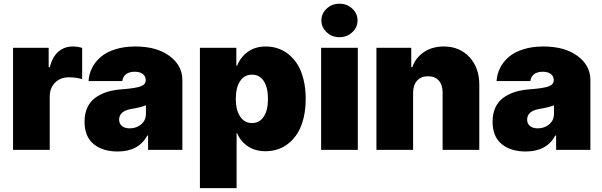

<svg xmlns="http://www.w3.org/2000/svg" viewBox="-20 -801 3219 1026"><path d="M49.7 0V-545.5H240.1V-441.8H245.7Q260.3 -497.9 292.3 -525.2Q324.2 -552.6 369.3 -552.6Q393.8 -552.6 419 -545.1V-377.8Q390.3 -387.8 346.6 -387.8Q302.6 -387.8 274.1 -359.2Q245.7 -330.6 245.7 -284.1V0Z M609.4 8.5Q527.7 8.5 479.8 -31.6Q431.8 -71.7 431.8 -150.6Q431.8 -194.2 446.9 -226.7Q462 -259.2 490.1 -279.3Q518.1 -299.4 553.1 -310Q588.1 -320.7 632.1 -323.9Q703.1 -329.2 730.8 -339.1Q758.5 -349.1 758.5 -372.2V-373.6Q758.5 -394.5 742.5 -406.1Q726.6 -417.6 700.3 -417.6Q671.5 -417.6 654.3 -405.2Q637.1 -392.8 633.5 -367.9H453.1Q455.6 -405.9 472.3 -438.7Q489 -471.6 519.2 -497.3Q549.4 -523.1 596.6 -537.8Q643.8 -552.6 703.1 -552.6Q817.5 -552.6 886 -501.8Q954.5 -451 954.5 -373.6V0H771.3V-76.7H767Q720.9 8.5 609.4 8.5ZM673.3 -115.1Q708.5 -115.1 734.2 -136.4Q759.9 -157.7 759.9 -193.2V-238.6Q730.8 -226.6 681.8 -218.8Q648.8 -213.4 632.6 -198.7Q616.5 -183.9 616.5 -161.9Q616.5 -139.6 632.1 -127.3Q647.7 -115.1 673.3 -115.1Z M1048.3 204.5V-545.5H1242.9V-450.3H1247.2Q1264.6 -495 1303.8 -523.8Q1343 -552.6 1400.6 -552.6Q1433.6 -552.6 1464.1 -542.6Q1494.7 -532.7 1522.2 -510.7Q1549.7 -488.6 1569.8 -456.7Q1589.8 -424.7 1601.7 -377.5Q1613.6 -330.3 1613.6 -272.7Q1613.6 -217.3 1602.5 -171.2Q1591.3 -125 1571.6 -92.3Q1551.8 -59.7 1524.9 -37.1Q1497.9 -14.6 1466.3 -3.7Q1434.7 7.1 1399.1 7.1Q1343.8 7.1 1304.3 -19.4Q1264.9 -45.8 1247.2 -89.5H1244.3V204.5ZM1240.1 -272.7Q1240.1 -213.1 1263.1 -178.3Q1286.2 -143.5 1326.7 -143.5Q1367.2 -143.5 1389.6 -177.7Q1411.9 -212 1411.9 -272.7Q1411.9 -333.5 1389.6 -367.7Q1367.2 -402 1326.7 -402Q1286.2 -402 1263.1 -367.7Q1240.1 -333.5 1240.1 -272.7Z M1696 0V-545.5H1892V0ZM1862.4 -628.6Q1834.2 -602.3 1794 -602.3Q1753.9 -602.3 1725.7 -628.6Q1697.4 -654.8 1697.4 -691.8Q1697.4 -728.7 1725.7 -755Q1753.9 -781.2 1794 -781.2Q1834.2 -781.2 1862.4 -755Q1890.6 -728.7 1890.6 -691.8Q1890.6 -654.8 1862.4 -628.6Z M2187.5 -306.8V0H1991.5V-545.5H2177.6V-441.8H2183.2Q2201 -493.3 2245.7 -522.9Q2290.5 -552.6 2350.9 -552.6Q2436.8 -552.6 2489.2 -495.2Q2541.5 -437.9 2541.2 -348V0H2345.2V-306.8Q2345.5 -347.3 2324.8 -370.4Q2304 -393.5 2267 -393.5Q2230.5 -393.5 2209.2 -370.4Q2187.9 -347.3 2187.5 -306.8Z M2789.8 8.5Q2708.1 8.5 2660.2 -31.6Q2612.2 -71.7 2612.2 -150.6Q2612.2 -194.2 2627.3 -226.7Q2642.4 -259.2 2670.5 -279.3Q2698.5 -299.4 2733.5 -310Q2768.5 -320.7 2812.5 -323.9Q2883.5 -329.2 2911.2 -339.1Q2938.9 -349.1 2938.9 -372.2V-373.6Q2938.9 -394.5 2922.9 -406.1Q2907 -417.6 2880.7 -417.6Q2851.9 -417.6 2834.7 -405.2Q2817.5 -392.8 2813.9 -367.9H2633.5Q2636 -405.9 2652.7 -438.7Q2669.4 -471.6 2699.6 -497.3Q2729.8 -523.1 2777 -537.8Q2824.2 -552.6 2883.5 -552.6Q2997.9 -552.6 3066.4 -501.8Q3134.9 -451 3134.9 -373.6V0H2951.7V-76.7H2947.4Q2901.3 8.5 2789.8 8.5ZM2853.7 -115.1Q2888.8 -115.1 2914.6 -136.4Q2940.3 -157.7 2940.3 -193.2V-238.6Q2911.2 -226.6 2862.2 -218.8Q2829.2 -213.4 2813 -198.7Q2796.9 -183.9 2796.9 -161.9Q2796.9 -139.6 2812.5 -127.3Q2828.1 -115.1 2853.7 -115.1Z"/></svg>

Font: Karasuma Gothic
Style: Black
Weight: 900
Designer: Rasmus Andersson / Ryoko Nishizuka
Foundry: Genbu
Version: Version 1.00